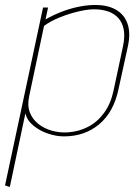

<svg xmlns="http://www.w3.org/2000/svg" viewBox="-25 -530 534 763"><path d="M446 -176 483 -345Q495 -399 481.5 -436.5Q468 -474 433 -493Q398 -512 343 -510Q314 -509 282 -502Q250 -495 218 -482.5Q186 -470 156 -453L166 -500H146L-5 207L14 213L76 -80Q82 -52 107.5 -31Q133 -10 166 1Q199 12 229 12Q312 12 369.5 -36.5Q427 -85 446 -176ZM464 -347 426 -169Q415 -118 389 -82Q363 -46 326 -26.5Q289 -7 245 -4Q212 -2 181.5 -10.5Q151 -19 127.5 -37.5Q104 -56 93.5 -83.5Q83 -111 91 -148L150 -427Q177 -447 215 -462Q253 -477 291 -485.5Q329 -494 356 -493Q383 -492 406 -484Q429 -476 445 -458.5Q461 -441 466.5 -413.5Q472 -386 464 -347Z"/></svg>

Font: Advent Pro Thin
Style: Italic
Weight: 250
Italic angle: -12°
Version: Version 3.000